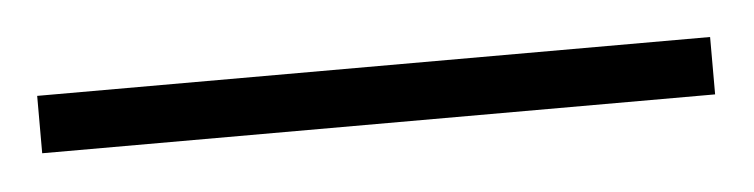

<svg xmlns="http://www.w3.org/2000/svg" viewBox="-24 52 432 110"><g transform="rotate(-5 191.5 106.5)"><path d="M385 123V90H-2V123Z"/></g></svg>

Font: Noto Sans Sinhala UI Condensed ExtraLight
Style: Regular
Weight: 200
Width: 3
Designer: Jelle Bosma - Monotype Design Team
Foundry: Monotype Imaging Inc.
Version: Version 2.006